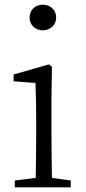

<svg xmlns="http://www.w3.org/2000/svg" viewBox="-20 -797 364 817"><path d="M162 -668C193 -668 219 -690 219 -722C219 -756 193 -777 162 -777C131 -777 106 -756 106 -722C106 -690 131 -668 162 -668ZM201 -40C200 -95 199 -175 199 -227V-376L201 -513L188 -523L38 -480V-451L131 -444C133 -391 134 -345 134 -282V-227C134 -175 133 -95 132 -40L43 -29V0H281V-29Z"/></svg>

Font: Noto Serif CJK JP Light
Style: Regular
Weight: 300
Designer: Ryoko NISHIZUKA 西塚涼子 (kana & ideographs); Frank Grießhammer (Latin, Greek & Cyrillic); Wenlong ZHANG 张文龙 (bopomofo); San
Foundry: Adobe Systems Incorporated
Version: Version 1.001;PS 1.001;hotconv 16.6.54;makeotf.lib2.5.65590